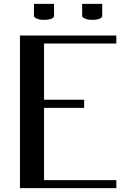

<svg xmlns="http://www.w3.org/2000/svg" viewBox="-20 -976 707 996"><path d="M406.2 -956.1H510.3V-893.6Q510.3 -884.3 496.1 -878.7Q481.9 -873 458.5 -873Q436 -873 421.1 -879.4Q406.2 -885.7 406.2 -893.6ZM156.2 -956.1H260.3V-893.6Q260.3 -884.3 246.1 -878.7Q231.9 -873 208.5 -873Q186 -873 171.1 -879.4Q156.2 -885.7 156.2 -893.6ZM83.5 -791.5H583.5V-750H208.5V-458.5H416.5V-416.5H208.5V-41.5H583.5V0H83.5Z"/></svg>

Font: Resagnicto
Style: Bold
Weight: 700
Version: Version 0.9991